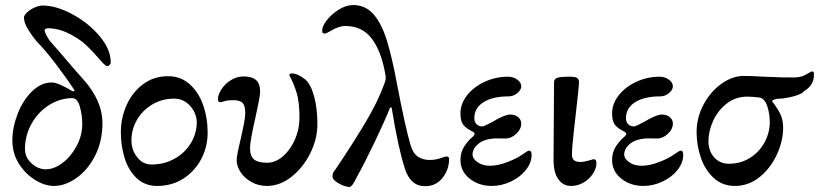

<svg xmlns="http://www.w3.org/2000/svg" viewBox="-20 -723 3246 761"><path d="M29 -167Q29 -218 50 -272Q71 -326 107 -361Q143 -396 184 -396Q198 -397 223.5 -385Q249 -373 263 -364Q269 -360 273 -361.5Q277 -363 274 -367Q247 -409 203 -467Q159 -525 126 -558Q109 -578 92 -605Q75 -632 75 -654Q75 -662 87 -673.5Q99 -685 116.5 -693Q134 -701 149 -701Q203 -701 267 -666.5Q331 -632 375 -579.5Q419 -527 419 -476Q419 -470 414.5 -465.5Q410 -461 405 -461Q400 -461 391 -470Q382 -479 371 -492Q345 -522 321.5 -544Q298 -566 268 -582Q218 -611 170 -611Q166 -611 161.5 -609Q157 -607 157 -604Q157 -596 164.5 -582Q172 -568 180 -558L224 -508Q269 -454 308 -411Q386 -325 386 -235Q386 -163 357 -106Q328 -49 283 -17.5Q238 14 194 14Q158 14 119.5 -9.5Q81 -33 55 -74Q29 -115 29 -167ZM306 -232Q306 -267 296.5 -300.5Q287 -334 267 -334Q218 -334 174.5 -306.5Q131 -279 105 -232.5Q79 -186 79 -133Q79 -99 105 -75.5Q131 -52 162 -52Q194 -52 227.5 -77Q261 -102 283.5 -144Q306 -186 306 -232Z M459 -199Q459 -256 482 -307Q505 -358 547.5 -389.5Q590 -421 646 -421Q696 -421 731.5 -389.5Q767 -358 785 -307Q803 -256 803 -197Q803 -141 777.5 -92.5Q752 -44 706.5 -15Q661 14 603 14Q554 14 521.5 -17Q489 -48 474 -96.5Q459 -145 459 -199ZM760 -240Q758 -277 732.5 -304.5Q707 -332 670 -332Q623 -332 584.5 -309.5Q546 -287 523.5 -249Q501 -211 501 -166Q501 -129 523.5 -100Q546 -71 581 -71Q630 -71 671 -93.5Q712 -116 736 -155Q760 -194 760 -240Z M918 -89Q918 -106 934 -172Q936 -182 944 -218.5Q952 -255 952 -276Q952 -304 941.5 -315Q931 -326 904 -326Q882 -326 870 -322Q858 -318 854 -318Q848 -318 846 -320.5Q844 -323 844 -331Q844 -348 858 -369.5Q872 -391 895.5 -405.5Q919 -420 945 -420Q979 -420 995 -405.5Q1011 -391 1011 -360Q1011 -348 1005.5 -319.5Q1000 -291 993 -260Q971 -164 971 -136Q971 -105 986.5 -91.5Q1002 -78 1039 -78Q1072 -78 1101.5 -103.5Q1131 -129 1149 -170Q1167 -211 1167 -256Q1167 -318 1156 -354.5Q1145 -391 1127 -424V-426Q1127 -429 1130.5 -430.5Q1134 -432 1137 -432Q1160 -432 1190 -408Q1212 -389 1225 -341Q1238 -293 1238 -231Q1238 -172 1209.5 -115Q1181 -58 1135 -22Q1089 14 1038 14Q1005 14 977.5 -1Q950 -16 934 -40Q918 -64 918 -89Z M1298 -24Q1298 -32 1300 -37Q1302 -42 1305.5 -46Q1309 -50 1312 -55Q1374 -147 1425.5 -232.5Q1477 -318 1503 -390Q1509 -405 1509 -415Q1509 -418 1507 -430Q1491 -521 1453 -570.5Q1415 -620 1349 -620Q1322 -620 1290 -600Q1273 -590 1267 -590Q1261 -590 1259 -592.5Q1257 -595 1257 -603Q1257 -619 1275.5 -643Q1294 -667 1323 -685Q1352 -703 1380 -703Q1428 -703 1460 -667Q1492 -631 1513 -563.5Q1534 -496 1554 -388Q1586 -220 1607 -149Q1617 -115 1636.5 -102Q1656 -89 1682 -89Q1706 -89 1726 -96Q1746 -103 1749 -103Q1760 -103 1760 -93Q1760 -51 1734 -18Q1708 15 1665 15Q1607 15 1585 -54Q1558 -137 1533 -292Q1532 -297 1529.5 -298Q1527 -299 1525 -294Q1507 -248 1466 -162Q1425 -76 1393 -19Q1376 18 1365 18Q1349 18 1323.5 4.5Q1298 -9 1298 -24Z M1805 -89Q1805 -120 1821 -144Q1837 -168 1854 -181Q1861 -188 1861 -192Q1861 -197 1854 -201Q1829 -213 1817 -227.5Q1805 -242 1805 -273Q1805 -312 1831.5 -345.5Q1858 -379 1901.5 -399Q1945 -419 1994 -419Q2014 -419 2030 -407.5Q2046 -396 2046 -381Q2046 -367 2030.5 -354Q2015 -341 1996 -341Q1933 -341 1896.5 -318Q1860 -295 1860 -255Q1860 -240 1868.5 -231Q1877 -222 1891 -222Q1897 -222 1911.5 -229.5Q1926 -237 1932 -240Q1980 -269 2002 -269Q2022 -269 2034 -258.5Q2046 -248 2046 -234Q2046 -211 2026 -192.5Q2006 -174 1984 -174Q1979 -174 1952.5 -174.5Q1926 -175 1904 -168Q1882 -161 1867.5 -145Q1853 -129 1853 -111Q1853 -94 1873 -80Q1893 -66 1922 -66Q1953 -66 1991 -80.5Q2029 -95 2051 -111Q2073 -126 2075 -126Q2082 -126 2084.5 -122Q2087 -118 2087 -109Q2087 -78 2064.5 -49.5Q2042 -21 2005 -3.5Q1968 14 1929 14Q1878 14 1841.5 -15Q1805 -44 1805 -89Z M2174 -95 2176 -398Q2176 -410 2189 -414.5Q2202 -419 2239 -419Q2261 -419 2268 -413.5Q2275 -408 2275 -396Q2275 -383 2263 -279Q2261 -261 2254 -199Q2247 -137 2247 -109Q2247 -81 2280 -81Q2294 -81 2311 -86Q2328 -91 2332 -92Q2339 -92 2341.5 -88Q2344 -84 2344 -75Q2344 -57 2331 -36Q2318 -15 2294.5 -0.5Q2271 14 2243 14Q2211 14 2192 -14Q2173 -42 2174 -95Z M2406 -89Q2406 -120 2422 -144Q2438 -168 2455 -181Q2462 -188 2462 -192Q2462 -197 2455 -201Q2430 -213 2418 -227.5Q2406 -242 2406 -273Q2406 -312 2432.5 -345.5Q2459 -379 2502.5 -399Q2546 -419 2595 -419Q2615 -419 2631 -407.5Q2647 -396 2647 -381Q2647 -367 2631.5 -354Q2616 -341 2597 -341Q2534 -341 2497.5 -318Q2461 -295 2461 -255Q2461 -240 2469.5 -231Q2478 -222 2492 -222Q2498 -222 2512.5 -229.5Q2527 -237 2533 -240Q2581 -269 2603 -269Q2623 -269 2635 -258.5Q2647 -248 2647 -234Q2647 -211 2627 -192.5Q2607 -174 2585 -174Q2580 -174 2553.5 -174.5Q2527 -175 2505 -168Q2483 -161 2468.5 -145Q2454 -129 2454 -111Q2454 -94 2474 -80Q2494 -66 2523 -66Q2554 -66 2592 -80.5Q2630 -95 2652 -111Q2674 -126 2676 -126Q2683 -126 2685.5 -122Q2688 -118 2688 -109Q2688 -78 2665.5 -49.5Q2643 -21 2606 -3.5Q2569 14 2530 14Q2479 14 2442.5 -15Q2406 -44 2406 -89Z M2741 -199Q2741 -257 2768.5 -308.5Q2796 -360 2839.5 -391Q2883 -422 2928 -422Q2960 -422 3009 -419Q3097 -415 3127 -416Q3154 -416 3172.5 -426.5Q3191 -437 3193 -438Q3202 -442 3205 -437Q3206 -433 3206 -425Q3206 -404 3195 -387.5Q3184 -371 3167 -362Q3159 -350 3124.5 -341Q3090 -332 3069 -332Q3060 -332 3050.5 -329Q3041 -326 3040 -322Q3060 -296 3072 -272.5Q3084 -249 3084 -217Q3084 -164 3059 -110Q3034 -56 2990.5 -21Q2947 14 2893 14Q2843 14 2808.5 -18Q2774 -50 2757.5 -99Q2741 -148 2741 -199ZM3031 -239Q3031 -270 3022 -299.5Q3013 -329 2993 -336Q2965 -340 2941 -340Q2896 -340 2861 -313Q2826 -286 2807 -245Q2788 -204 2788 -163Q2788 -125 2810.5 -99.5Q2833 -74 2869 -74Q2916 -74 2953 -97.5Q2990 -121 3010.5 -159Q3031 -197 3031 -239Z"/></svg>

Font: EB Garamond Medium
Style: Regular
Weight: 500
Designer: Georg Duffner and Octavio Pardo
Foundry: Georg Duffner
Version: Version 1.000